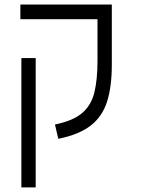

<svg xmlns="http://www.w3.org/2000/svg" viewBox="-20 -606 626 851"><path d="M412.1 -585.9H475.6V-318.4Q475.6 -222.2 454.6 -155.8Q433.6 -89.4 381.8 -49.3Q330.1 -9.3 238.3 9.3L223.6 -54.2Q303.2 -70.3 343.8 -104.7Q384.3 -139.2 398.2 -196Q412.1 -252.9 412.1 -335.9V-521H70.3V-585.9ZM138.2 224.6H74.7V-348.6H138.2Z"/></svg>

Font: CaskaydiaCove NFP Light
Style: Regular
Weight: 300
Designer: Aaron Bell
Foundry: Saja Typeworks
Version: Version 2111.001; VTT 6.35;Nerd Fonts 3.1.1